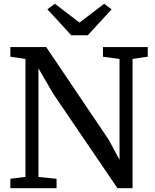

<svg xmlns="http://www.w3.org/2000/svg" viewBox="-20 -991 814 1011"><path d="M34.5 0V-49.6L114.1 -59.8V-680.6Q101.1 -682.8 87.6 -684.7Q74.2 -686.6 61 -688.6Q47.9 -690.7 34.5 -692.4V-743H223.4L552.5 -255.1L609.4 -149.3V-680.6L522.2 -692.4V-743H758V-692.4L678 -680.6V0H598.5L259.8 -498.1L182.6 -631V-59.2L277.8 -49.6V0ZM355.2 -805.3 229.7 -942.1 268.9 -971.3 398.7 -872.1 528.6 -971.3 567.7 -941.8 442.2 -805.3Z"/></svg>

Font: Merriweather Light
Style: Regular
Weight: 300
Version: Version 2.100